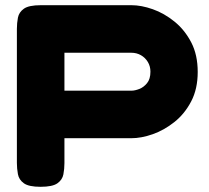

<svg xmlns="http://www.w3.org/2000/svg" viewBox="-20 -711 806 739"><path d="M136 8Q91 8 72 -5.5Q53 -19 49 -40.5Q45 -62 45 -84V-600Q45 -622 49 -643Q53 -664 72 -677.5Q91 -691 137 -691H486Q524 -691 568 -675.5Q612 -660 651.5 -628Q691 -596 716 -548Q741 -500 741 -434Q741 -369 716 -321Q691 -273 651.5 -241.5Q612 -210 568 -194.5Q524 -179 485 -179H228V-83Q228 -61 224 -40Q220 -19 201 -5.5Q182 8 136 8ZM228 -362H486Q499 -362 516 -368.5Q533 -375 546 -391Q559 -407 559 -435Q559 -456 549 -472.5Q539 -489 522.5 -498.5Q506 -508 485 -508H228Z"/></svg>

Font: Fredoka SemiExpanded
Style: Bold
Weight: 700
Width: 6
Designer: Ben Nathan
Foundry: Milena B. Brandão, Ben Nathan
Version: Version 2.001